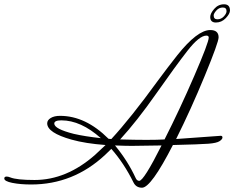

<svg xmlns="http://www.w3.org/2000/svg" viewBox="-120 -850 1092 895"><path d="M936 -798Q936 -815 918.5 -815Q901 -815 888.5 -801Q876 -787 876 -778Q876 -760 893.5 -760Q911 -760 923.5 -773.5Q936 -787 936 -798ZM952 -801Q952 -786 932.5 -765.5Q913 -745 886.5 -745Q860 -745 860 -771Q860 -787 878.5 -808.5Q897 -830 924.5 -830Q952 -830 952 -801ZM133 -274Q133 -249 224 -226Q276 -214 350 -206Q257 -289 166 -289Q133 -289 133 -274ZM529 -7Q550 -7 633 -172Q521 -170 493.5 -170Q466 -170 416 -172Q475 -101 512 -21Q518 -7 529 -7ZM842 -684Q809 -684 754 -613.5Q699 -543 608.5 -414Q518 -285 440 -200Q510 -198 562.5 -198Q615 -198 647 -200Q718 -340 785.5 -496Q853 -652 853 -675Q853 -684 842 -684ZM701 -202 909 -217Q917 -217 917 -209Q917 -201 903.5 -192Q890 -183 851 -180Q812 -177 686 -174Q584 25 542 25Q514 25 502 0Q458 -89 399 -156L370 -128Q222 10 25 10Q-25 10 -62.5 2.5Q-100 -5 -100 -18Q-100 -27 -89 -27Q-82 -27 -72 -23Q-42 -11 41 -11Q190 -11 323 -128Q371 -173 372 -174Q278 -181 214 -199Q100 -231 100 -275Q100 -290 116.5 -300Q133 -310 160 -310Q279 -310 386 -203Q395 -203 399 -202Q488 -298 616 -474Q661 -535 706 -592Q800 -710 860 -710Q899 -710 899 -676Q899 -653 834.5 -496.5Q770 -340 701 -202Z"/></svg>

Font: Mrs Saint Delafield
Style: Regular
Weight: 400
Designer: Alejandro Paul
Foundry: Alejandro Paul
Version: Version 1.001